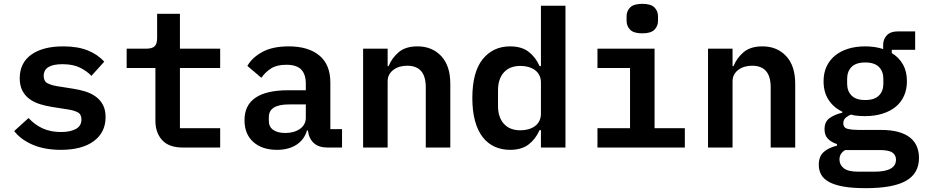

<svg xmlns="http://www.w3.org/2000/svg" viewBox="-20 -770 4840 1002"><path d="M298 12Q213 12 151 -14.5Q89 -41 54 -86L129 -154Q161 -119 202.5 -100Q244 -81 299 -81Q347 -81 376 -97Q405 -113 405 -146Q405 -174 385.5 -184Q366 -194 334 -199L251 -212Q219 -217 188.5 -226.5Q158 -236 134.5 -253Q111 -270 97 -296.5Q83 -323 83 -361Q83 -442 143.5 -485Q204 -528 310 -528Q385 -528 437.5 -507Q490 -486 524 -448L457 -374Q435 -398 398.5 -416.5Q362 -435 306 -435Q208 -435 208 -374Q208 -346 228 -335.5Q248 -325 280 -320L362 -307Q395 -302 425.5 -292.5Q456 -283 479.5 -266Q503 -249 517 -223Q531 -197 531 -159Q531 -79 469.5 -33.5Q408 12 298 12Z M935 0Q861 0 826 -39Q791 -78 791 -140V-415H641V-516H743Q774 -516 787 -528.5Q800 -541 800 -573V-698H919V-516H1129V-415H919V-101H1129V0Z M1690 0Q1643 0 1617.5 -23.5Q1592 -47 1587 -89H1582Q1568 -41 1527 -14.5Q1486 12 1426 12Q1348 12 1302 -29Q1256 -70 1256 -143Q1256 -299 1485 -299H1576V-333Q1576 -382 1552 -407Q1528 -432 1474 -432Q1425 -432 1395 -413Q1365 -394 1344 -364L1271 -426Q1295 -469 1348.5 -498.5Q1402 -528 1487 -528Q1589 -528 1646.5 -480.5Q1704 -433 1704 -339V-96H1765V0ZM1469 -76Q1515 -76 1545.5 -97.5Q1576 -119 1576 -156V-225H1488Q1383 -225 1383 -159V-139Q1383 -108 1406 -92Q1429 -76 1469 -76Z M1875 0V-516H2003V-425H2008Q2025 -467 2060.5 -497.5Q2096 -528 2159 -528Q2235 -528 2282.5 -477.5Q2330 -427 2330 -333V0H2202V-315Q2202 -427 2105 -427Q2085 -427 2067 -422Q2049 -417 2034.5 -406.5Q2020 -396 2011.5 -381Q2003 -366 2003 -345V0Z M2803 -91H2796Q2775 -44 2738.5 -16Q2702 12 2642 12Q2598 12 2561.5 -4.5Q2525 -21 2499 -54.5Q2473 -88 2459 -139Q2445 -190 2445 -258Q2445 -394 2499 -461Q2553 -528 2642 -528Q2702 -528 2738.5 -500Q2775 -472 2796 -425H2803V-740H2931V0H2803ZM2696 -90Q2718 -90 2737.5 -95.5Q2757 -101 2771.5 -111.5Q2786 -122 2794.5 -138.5Q2803 -155 2803 -177V-339Q2803 -361 2794.5 -377.5Q2786 -394 2771.5 -404.5Q2757 -415 2737.5 -420.5Q2718 -426 2696 -426Q2640 -426 2609.5 -392Q2579 -358 2579 -299V-217Q2579 -158 2609.5 -124Q2640 -90 2696 -90Z M3332 -596Q3287 -596 3268.5 -615Q3250 -634 3250 -661V-685Q3250 -712 3268.5 -731Q3287 -750 3332 -750Q3377 -750 3395.5 -731Q3414 -712 3414 -685V-661Q3414 -634 3395.5 -615Q3377 -596 3332 -596ZM3098 -101H3268V-415H3098V-516H3396V-101H3554V0H3098Z M3675 0V-516H3803V-425H3808Q3825 -467 3860.5 -497.5Q3896 -528 3959 -528Q4035 -528 4082.5 -477.5Q4130 -427 4130 -333V0H4002V-315Q4002 -427 3905 -427Q3885 -427 3867 -422Q3849 -417 3834.5 -406.5Q3820 -396 3811.5 -381Q3803 -366 3803 -345V0Z M4776 54Q4776 135 4708.5 173.5Q4641 212 4498 212Q4428 212 4381 203.5Q4334 195 4305.5 179Q4277 163 4265 140.5Q4253 118 4253 90Q4253 47 4278 24Q4303 1 4348 -10V-18Q4318 -28 4300.5 -46Q4283 -64 4283 -96Q4283 -134 4308.5 -153Q4334 -172 4376 -182V-187Q4330 -209 4304 -249Q4278 -289 4278 -346Q4278 -389 4293.5 -422.5Q4309 -456 4337.5 -479.5Q4366 -503 4406 -515.5Q4446 -528 4495 -528Q4547 -528 4589 -514V-536Q4589 -566 4608.5 -586Q4628 -606 4663 -606H4756V-510H4634V-493Q4672 -470 4692.5 -433.5Q4713 -397 4713 -346Q4713 -303 4697.5 -269Q4682 -235 4653.5 -212Q4625 -189 4584.5 -176.5Q4544 -164 4495 -164Q4475 -164 4456.5 -165.5Q4438 -167 4421 -172Q4407 -167 4394 -156Q4381 -145 4381 -127Q4381 -103 4404 -97.5Q4427 -92 4459 -92H4576Q4630 -92 4668 -81.5Q4706 -71 4730 -51.5Q4754 -32 4765 -5Q4776 22 4776 54ZM4656 63Q4656 40 4637.5 26.5Q4619 13 4569 13H4391Q4361 30 4361 63Q4361 90 4383.5 108Q4406 126 4460 126H4543Q4656 126 4656 63ZM4495 -248Q4544 -248 4567 -271.5Q4590 -295 4590 -333V-359Q4590 -397 4567 -420.5Q4544 -444 4495 -444Q4447 -444 4424 -420.5Q4401 -397 4401 -359V-333Q4401 -295 4424 -271.5Q4447 -248 4495 -248Z"/></svg>

Font: IBM Plex Mono SmBld
Style: Regular
Weight: 600
Monospace: yes
Designer: Mike Abbink, Paul van der Laan, Pieter van Rosmalen
Foundry: Bold Monday
Version: Version 2.3